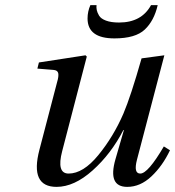

<svg xmlns="http://www.w3.org/2000/svg" viewBox="-20 -718 684 750"><path d="M322 -646Q322 -673 333 -698H357Q356 -688 358 -678.5Q360 -669 367 -657Q374 -645 394 -637.5Q414 -630 445 -630Q533 -630 570 -698H596Q582 -637 545.5 -602.5Q509 -568 427 -568Q322 -568 322 -646ZM126 -450 132 -474 314 -502 319 -497 223 -128Q200 -40 248 -40Q305 -40 364 -112Q423 -184 462 -274Q491 -342 533 -490L622 -502L515 -94Q501 -40 528 -40Q558 -40 620 -146L644 -131Q615 -70 571.5 -29Q528 12 477 12Q400 12 431 -96L464 -210H462Q414 -117 342 -52.5Q270 12 201 12Q96 12 134 -133L203 -397Q210 -420 207.5 -432Q205 -444 188 -445Z"/></svg>

Font: Lingua Franca
Style: Italic
Weight: 400
Italic angle: -13°
Version: Version 1.19